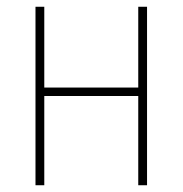

<svg xmlns="http://www.w3.org/2000/svg" viewBox="-20 -548 540 568"><path d="M85 0V-528H111V-289H389V-528H415V0H389V-264H111V0Z"/></svg>

Font: Noto Sans Mono ExtraCondensed Thin
Style: Regular
Weight: 100
Width: 2
Designer: Monotype Design Team
Foundry: Monotype Imaging Inc.
Version: Version 2.014; ttfautohint (v1.8.4.7-5d5b)